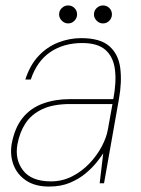

<svg xmlns="http://www.w3.org/2000/svg" viewBox="-20 -673 519 705"><path d="M160 12Q109 12 76 -10Q43 -32 29.5 -68Q16 -104 23 -145Q34 -204 63 -240Q92 -276 137 -292.5Q182 -309 236 -309H396Q408 -372 402 -418Q396 -464 367.5 -489.5Q339 -515 282 -515Q214 -515 165 -482Q116 -449 93 -381H73Q90 -434 121.5 -467.5Q153 -501 194 -517Q235 -533 278 -533Q348 -533 381.5 -503.5Q415 -474 421.5 -423.5Q428 -373 417 -311L362 0H346L359 -110Q351 -97 334.5 -76.5Q318 -56 294 -36Q270 -16 237 -2Q204 12 160 12ZM167 -7Q209 -7 245 -25.5Q281 -44 308.5 -73Q336 -102 353.5 -135Q371 -168 376 -197L393 -291H238Q175 -291 135 -272Q95 -253 73.5 -220Q52 -187 44 -143Q34 -87 65 -47Q96 -7 167 -7ZM230 -587Q217 -587 207 -597Q197 -607 197 -620Q197 -634 207 -643.5Q217 -653 230 -653Q244 -653 253.5 -643.5Q263 -634 263 -620Q263 -607 253.5 -597Q244 -587 230 -587ZM358 -587Q345 -587 335 -597Q325 -607 325 -620Q325 -634 335 -643.5Q345 -653 358 -653Q372 -653 381.5 -643.5Q391 -634 391 -620Q391 -607 381.5 -597Q372 -587 358 -587Z"/></svg>

Font: DM Sans 10pt Thin
Style: Italic
Weight: 250
Italic angle: -10°
Version: Version 4.004;gftools[0.9.30]